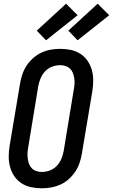

<svg xmlns="http://www.w3.org/2000/svg" viewBox="-20 -1006 608 1034"><path d="M205 8Q175 8 147 2Q119 -4 96 -19Q73 -34 57.5 -56.5Q42 -79 34.5 -106Q27 -133 27 -162.5Q27 -192 32 -222L88 -556Q92 -581 100.5 -606Q109 -631 123.5 -653Q138 -675 159 -693.5Q180 -712 204 -723Q228 -734 253.5 -738.5Q279 -743 304 -743Q334 -743 362 -737Q390 -731 413 -716Q436 -701 451.5 -678.5Q467 -656 474.5 -629Q482 -602 482 -572.5Q482 -543 477 -513L421 -179Q417 -154 408.5 -129Q400 -104 385.5 -82Q371 -60 350.5 -41.5Q330 -23 305.5 -12Q281 -1 255.5 3.5Q230 8 205 8ZM205 -80Q227 -80 248.5 -88Q270 -96 286 -113Q302 -130 310.5 -151Q319 -172 323 -193L378 -528Q381 -543 381.5 -558Q382 -573 379.5 -587Q377 -601 372 -614Q367 -627 357 -636.5Q347 -646 333 -650.5Q319 -655 304 -655Q282 -655 260.5 -647Q239 -639 223 -622Q207 -605 198.5 -584Q190 -563 186 -542L131 -207Q128 -192 128 -177Q128 -162 130 -148Q132 -134 137.5 -121Q143 -108 152.5 -98.5Q162 -89 176 -84.5Q190 -80 205 -80ZM398 -789 348 -841 506 -986 568 -924ZM228 -789 178 -841 336 -986 398 -924Z"/></svg>

Font: Iosevka Semibold
Style: Italic
Weight: 600
Italic angle: -9°
Monospace: yes
Designer: Belleve Invis
Foundry: Belleve Invis
Version: Version 32.5.0; ttfautohint (v1.8.4)